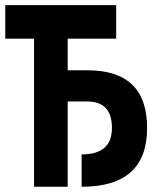

<svg xmlns="http://www.w3.org/2000/svg" viewBox="-25 -713 631 733"><path d="M286.6 0C453.6 0 536.6 -74.2 536.6 -224.6C536.6 -372.1 460.4 -444.8 307.6 -444.8H233.4V-565.4H418.5V-693.4H-4.9V-565.4H105V0H233.4V-325.7H307.6C371.1 -325.7 402.3 -292 402.3 -224.6C402.3 -157.2 364.3 -123.5 286.6 -123.5Z"/></svg>

Font: CaskaydiaCove Nerd Font
Style: Bold
Weight: 700
Designer: Aaron Bell
Foundry: Saja Typeworks
Version: Version 2111.1;Nerd Fonts 2.3.0